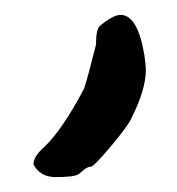

<svg xmlns="http://www.w3.org/2000/svg" viewBox="-20 -152 238 258"><path d="M25 69Q25 63 29 57Q33 51 40 45Q64 22 93 -33Q98 -48 109 -92Q109 -112 114 -117Q132 -132 142 -132Q165 -132 174 -78Q176 -64 176 -58Q176 -32 157 6Q153 16 129.5 44Q106 72 102 72Q98 72 93 76Q88 80 87 81Q84 84 75 85Q66 86 55 86Q34 86 25 69Z"/></svg>

Font: Caveat
Style: Bold
Weight: 700
Designer: Pablo Impallari
Foundry: Pablo Impallari
Version: Version 1.500; ttfautohint (v1.6)